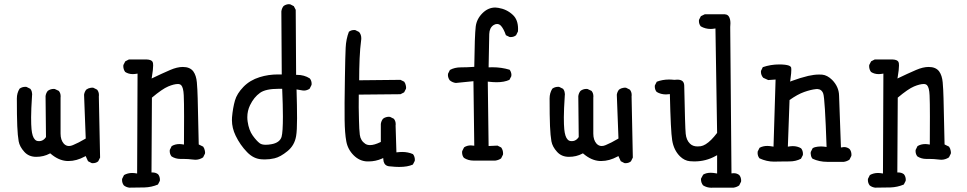

<svg xmlns="http://www.w3.org/2000/svg" viewBox="-20 -758 4540 901"><path d="M415 7.8Q430.7 7.8 440.9 -1L449.7 -18.6L443.8 -305.7L444.3 -311.5Q444.3 -327.1 435.5 -337.4L418 -346.2Q415 -346.7 412.1 -346.7Q409.2 -346.7 404.3 -345.7Q394 -344.2 384.8 -337.4Q376.5 -327.1 374.5 -313.5L382.3 -107.9Q346.7 -86.9 322.3 -77.1Q312.5 -72.8 303.7 -72.8Q289.6 -72.8 279.3 -84Q264.2 -101.1 264.2 -130.9V-299.8L264.6 -305.7Q264.6 -321.3 255.9 -331.5L237.3 -340.3Q234.9 -340.8 232.4 -340.8Q216.3 -340.8 204.1 -331.5Q195.8 -321.3 193.8 -307.1L195.8 -114.7Q192.4 -109.9 189 -106.4Q178.2 -95.7 163.6 -95.7Q155.3 -95.7 150.9 -97.9Q146.5 -100.1 144 -103Q131.3 -115.7 127.9 -151.9Q126 -171.4 126 -207.5Q126 -243.7 130.4 -310.1Q130.9 -313 130.9 -315.9Q130.9 -318.8 129.9 -323.2Q128.9 -333 122.1 -341.3L104.5 -350.1Q102.1 -350.6 99.6 -350.6Q83.5 -350.6 71.8 -341.8Q59.1 -321.3 59.1 -295.9Q59.1 -211.9 61 -166.3Q63 -120.6 67.6 -95Q72.3 -69.3 94.2 -45.4Q115.2 -22 149.9 -22Q184.6 -22 212.9 -37.1L215.3 -38.6L217.8 -36.6Q255.4 -4.4 295.4 -2.4Q298.8 -2.4 301.8 -2.4Q338.9 -2.4 377.9 -23.4L381.8 -25.9L393.1 -1.5L410.2 7.3Q412.6 7.8 415 7.8Z M826.7 -12.2H840.8Q862.3 -12.2 885.3 -9.3Q890.6 -8.3 897 -8.3Q916 -8.3 933.1 -19.5L941.9 -37.1Q942.4 -40 942.4 -43Q942.4 -45.9 941.4 -50.3Q939.9 -60.5 933.6 -69.8L912.6 -80.1L907.7 -296.4Q906.7 -338.4 903.8 -371.6Q900.9 -403.8 887.2 -422.9Q871.6 -443.8 837.9 -443.8Q811.5 -443.8 778.8 -429.7Q740.2 -413.1 691.4 -389.6L692.9 -397.9Q698.7 -432.1 698.7 -450.7Q698.7 -462.9 696.3 -467.3Q690.9 -478 668 -479H585L567.9 -470.2L559.1 -453.1Q558.6 -450.7 558.6 -448.2Q558.6 -432.1 567.4 -420.4Q583 -410.2 603.5 -410.2Q611.8 -410.2 625.5 -412.6L623.5 56.2Q609.4 53.7 600.6 53.7Q579.1 53.7 562 63.5L553.2 81.1Q552.7 83.5 552.7 85.9Q552.7 101.6 561.5 112.3Q572.3 120.6 586.4 122.6Q623 122.6 658.2 121.6Q691.4 120.6 721.2 107.9L730 90.8Q730.5 88.4 730.5 85.9Q730.5 70.3 721.7 59.6Q710.9 51.3 695.3 51.3H690.9L692.9 -299.8Q741.7 -340.8 769.3 -352.3Q796.9 -363.8 814.9 -363.8Q824.2 -363.8 830.1 -358.4Q840.8 -347.2 842.3 -310.5Q843.8 -278.8 843.8 -211.4Q843.8 -144 843.3 -79.6Q829.6 -82 822.3 -82Q801.3 -82 785.6 -72.3L776.9 -54.7Q776.4 -52.2 776.4 -49.8Q776.4 -34.2 785.2 -23.9Q803.7 -12.2 826.7 -12.2Z M1222.7 -9.8Q1246.1 -9.8 1268.1 -15.1Q1295.9 -21.5 1329.1 -48.8Q1362.3 -75.7 1369.6 -119.6Q1374 -145 1374 -202.6Q1374 -260.3 1371.6 -338.4L1399.9 -333.5Q1402.8 -333 1407.5 -333Q1412.1 -333 1419.2 -335Q1426.3 -336.9 1433.1 -341.8L1441.9 -359.4Q1442.4 -361.8 1442.4 -364.3Q1442.4 -379.9 1433.6 -390.1Q1407.7 -406.7 1374 -406.7H1369.6L1367.7 -711.9L1358.9 -729L1341.8 -737.8Q1338.9 -738.3 1334.5 -738.3Q1330.1 -738.3 1323.5 -736.3Q1316.9 -734.4 1310.5 -729.5Q1302.2 -718.8 1300.3 -704.6L1302.2 -408.7Q1291.5 -408.7 1285.2 -408.7Q1239.3 -408.7 1198.7 -396Q1152.8 -381.8 1122.3 -350.3Q1091.8 -318.8 1082.5 -286.1Q1072.8 -252 1068.8 -207.5Q1068.4 -200.7 1068.4 -194.3Q1068.4 -157.2 1085.9 -121.1Q1106.9 -77.6 1139.2 -44.4Q1169.9 -12.2 1209 -10.3H1209.5Q1216.3 -9.8 1222.7 -9.8ZM1227.1 -78.6Q1208 -78.6 1198.7 -85.9Q1184.1 -96.7 1166 -121.8Q1147.9 -147 1142.1 -187.5Q1140.6 -197.8 1140.6 -208Q1140.6 -237.8 1153.3 -264.2Q1171.4 -301.8 1200.2 -322.3Q1226.6 -341.3 1287.6 -341.3Q1293.5 -341.3 1304.2 -341.3Q1307.6 -262.2 1307.6 -211.4Q1307.6 -138.2 1301.3 -115.7Q1292.5 -87.9 1252.9 -81.1Q1238.8 -78.6 1227.1 -78.6Z M1813 22.9Q1834.5 25.4 1853 25.4Q1893.1 25.4 1917.5 14.2L1926.3 -2.9Q1926.8 -5.4 1926.8 -7.8Q1926.8 -23.4 1918 -34.7Q1895 -44.9 1867.2 -44.9Q1856.9 -44.9 1840.3 -43L1836.4 -168.9L1836.9 -174.8Q1836.9 -190.4 1828.1 -200.7L1810.5 -209.5Q1807.6 -210 1803.2 -210Q1798.8 -210 1791.5 -208Q1784.2 -206.1 1777.3 -200.7Q1769 -190.4 1767.1 -176.3V-91.8L1764.6 -90.8Q1736.3 -77.1 1716.8 -77.1Q1703.6 -77.1 1694.3 -83Q1671.9 -98.1 1668.5 -125.5Q1665.5 -150.9 1664.6 -192.4Q1662.6 -253.9 1663.6 -314L1859.4 -315.9L1876.5 -324.7L1885.3 -341.8Q1885.7 -344.7 1885.7 -347.7Q1885.7 -350.6 1884.8 -355Q1883.3 -365.2 1877 -374.5L1859.4 -383.3L1665.5 -381.3V-385.7Q1665.5 -434.6 1667.5 -482.2Q1669.4 -529.8 1675.3 -574.7Q1675.3 -577.1 1675.3 -579.6Q1675.3 -595.7 1665 -607.9L1647.5 -616.7Q1645 -617.2 1642.6 -617.2Q1627.4 -617.2 1617.2 -608.9Q1604 -574.7 1602.1 -533.9Q1600.1 -493.2 1598.6 -395.5Q1596.2 -258.8 1597.2 -195.3Q1598.1 -132.3 1605 -95.2Q1611.8 -57.1 1639.6 -29.3Q1666.5 -2.4 1701.7 -0.5Q1706.1 -0.5 1710 -0.5Q1742.2 -0.5 1772.5 -13.7L1778.3 -16.6L1778.8 -9.8Q1780.3 14.2 1797.9 20.5Q1804.2 22.9 1812.5 22.9Z M2340.8 -37.6Q2340.8 -53.7 2332 -65.9L2314.5 -74.7L2272.9 -72.8L2269 -375Q2293.5 -372.1 2310.1 -372.1Q2346.2 -372.1 2370.6 -383.3L2379.4 -400.4Q2379.9 -403.3 2379.9 -407.7Q2379.9 -412.1 2377.9 -418.5Q2376 -424.8 2371.6 -430.7Q2333.5 -442.4 2290 -442.4Q2283.7 -442.4 2272.9 -441.9Q2274.9 -572.3 2275.9 -598.6Q2276.9 -627.4 2295.9 -640.1Q2304.2 -645.5 2312.5 -645.5Q2323.2 -645.5 2331.5 -636.2Q2344.2 -621.6 2354 -592.8L2371.1 -584.5Q2373.5 -584 2376 -584Q2391.6 -584 2401.9 -592.8L2410.6 -610.4Q2411.1 -616.2 2411.1 -622.1Q2411.1 -665.5 2386.7 -688Q2358.4 -714.8 2318.4 -721.2Q2310.5 -722.7 2304.2 -722.7Q2270.5 -722.7 2243.7 -695.8Q2216.8 -668.9 2212.4 -633.3Q2207.5 -593.3 2205.6 -444.3Q2171.9 -441.9 2142.6 -441.9Q2113.3 -441.9 2091.3 -429.7L2082.5 -412.1Q2082 -409.2 2082 -404.8Q2082 -400.4 2084 -393.8Q2085.9 -387.2 2090.8 -380.9Q2103.5 -370.6 2119.1 -368.7L2201.7 -377L2205.6 -74.2Q2194.8 -75.7 2189.5 -75.7Q2171.4 -75.7 2157.7 -66.4L2148.9 -48.8Q2148.4 -45.9 2148.4 -43.5Q2148.4 -27.3 2157.2 -17.1Q2176.8 -4.4 2202.1 -4.4Q2205.6 -4.4 2208.5 -4.4H2209H2304.2Q2319.3 -6.3 2331.5 -14.6L2340.3 -32.2Q2340.8 -35.2 2340.8 -37.6Z M2915 7.8Q2930.7 7.8 2940.9 -1L2949.7 -18.6L2943.8 -305.7L2944.3 -311.5Q2944.3 -327.1 2935.5 -337.4L2918 -346.2Q2915 -346.7 2912.1 -346.7Q2909.2 -346.7 2904.3 -345.7Q2894 -344.2 2884.8 -337.4Q2876.5 -327.1 2874.5 -313.5L2882.3 -107.9Q2846.7 -86.9 2822.3 -77.1Q2812.5 -72.8 2803.7 -72.8Q2789.6 -72.8 2779.3 -84Q2764.2 -101.1 2764.2 -130.9V-299.8L2764.6 -305.7Q2764.6 -321.3 2755.9 -331.5L2737.3 -340.3Q2734.9 -340.8 2732.4 -340.8Q2716.3 -340.8 2704.1 -331.5Q2695.8 -321.3 2693.8 -307.1L2695.8 -114.7Q2692.4 -109.9 2689 -106.4Q2678.2 -95.7 2663.6 -95.7Q2655.3 -95.7 2650.9 -97.9Q2646.5 -100.1 2644 -103Q2631.3 -115.7 2627.9 -151.9Q2626 -171.4 2626 -207.5Q2626 -243.7 2630.4 -310.1Q2630.9 -313 2630.9 -315.9Q2630.9 -318.8 2629.9 -323.2Q2628.9 -333 2622.1 -341.3L2604.5 -350.1Q2602.1 -350.6 2599.6 -350.6Q2583.5 -350.6 2571.8 -341.8Q2559.1 -321.3 2559.1 -295.9Q2559.1 -211.9 2561 -166.3Q2563 -120.6 2567.6 -95Q2572.3 -69.3 2594.2 -45.4Q2615.2 -22 2649.9 -22Q2684.6 -22 2712.9 -37.1L2715.3 -38.6L2717.8 -36.6Q2755.4 -4.4 2795.4 -2.4Q2798.8 -2.4 2801.8 -2.4Q2838.9 -2.4 2877.9 -23.4L2881.8 -25.9L2893.1 -1.5L2910.2 7.3Q2912.6 7.8 2915 7.8Z M3458 89.8Q3458 74.2 3449.2 63.5Q3438.5 54.7 3422.9 54.7Q3420.4 54.7 3412.6 55.7L3406.7 -630.9Q3406.7 -630.9 3406.7 -631.3Q3407.7 -640.1 3407.7 -648.7Q3407.7 -657.2 3406.2 -665Q3402.3 -684.1 3390.6 -689Q3386.7 -690.4 3381.8 -690.9H3287.1L3269 -682.1L3260.3 -665Q3259.8 -662.6 3259.8 -660.2Q3259.8 -644.5 3268.6 -634.3Q3290 -622.1 3314.9 -622.1Q3323.2 -622.1 3337.4 -624.5L3345.2 -134.3Q3330.6 -115.2 3317.9 -102.5Q3290.5 -75.2 3268.1 -71.8Q3260.3 -70.8 3253.4 -70.8Q3231 -70.8 3217.8 -84Q3200.7 -100.6 3197.8 -130.4Q3194.8 -158.7 3190.9 -356.4Q3190.4 -369.6 3183.6 -376.5Q3175.3 -384.3 3158.2 -384.3Q3152.3 -384.3 3144.5 -383.3Q3131.3 -384.8 3119.6 -384.8Q3088.9 -384.8 3062 -374.5L3053.2 -357.4Q3052.7 -355 3052.7 -352.5Q3052.7 -336.9 3061.5 -326.7Q3080.6 -314.9 3105.5 -314.9Q3111.8 -314.9 3123.5 -316.4Q3127.4 -142.1 3134.3 -100.1Q3141.6 -53.7 3170.9 -24.4Q3191.9 -3.9 3217.3 -1.5Q3227.5 -0.5 3237.8 -0.5Q3293 -0.5 3338.9 -26.4L3345.2 -29.8V56.2Q3326.7 52.7 3315.4 52.7Q3293.9 52.7 3279.8 61.5L3270 79.6Q3269.5 81.5 3269.5 83.5Q3269.5 99.6 3279.3 111.8Q3296.9 123 3318.4 123Q3321.8 123 3325.2 122.6H3422.4Q3436.5 120.6 3448.7 112.3L3457.5 94.7Q3458 92.3 3458 89.8Z M3975.6 -31.7Q3975.6 -47.9 3966.8 -58.6Q3955.6 -67.9 3940.4 -67.9Q3936 -67.9 3926.3 -65.9Q3918.5 -272.5 3917.5 -309.6Q3916.5 -351.1 3884.8 -383.3Q3862.3 -405.3 3838.4 -407.7Q3831.5 -408.2 3823.7 -408.2Q3800.8 -408.2 3772.9 -401.9Q3735.8 -393.1 3694.8 -377.9L3688 -375Q3691.9 -402.8 3692.6 -413.6Q3693.4 -424.3 3693.4 -430.2Q3693.4 -436 3692.9 -439.5Q3692.4 -442.9 3689.9 -445.3Q3687.5 -447.8 3682.1 -450.2Q3667 -455.6 3636.7 -455.6Q3596.7 -455.6 3559.6 -442.9L3551.3 -425.8Q3550.8 -423.3 3550.8 -421.4Q3550.8 -405.3 3561.5 -393.1L3585 -382.3L3619.6 -384.8L3609.9 -69.8Q3591.8 -73.2 3581.1 -73.2Q3560.1 -73.2 3544.4 -64.5L3535.6 -46.9Q3535.2 -43.9 3535.2 -39.3Q3535.2 -34.7 3537.1 -27.8Q3539.1 -21 3543.9 -15.1Q3577.6 0.5 3612.3 0.5Q3614.3 0.5 3634.3 0Q3654.3 -0.5 3684.6 -0.5Q3714.8 -0.5 3738.8 -13.2L3747.6 -30.3Q3748 -33.2 3748 -35.6Q3748 -51.3 3739.3 -62Q3722.2 -72.3 3700.2 -72.3Q3691.4 -72.3 3677.2 -69.8L3685.1 -288.6Q3722.7 -315.4 3753.9 -326.4Q3785.2 -337.4 3808.6 -339.8Q3811 -340.3 3814.9 -340.3Q3818.8 -340.3 3824.7 -338.6Q3830.6 -336.9 3835.4 -332Q3840.8 -326.7 3843.3 -318.4Q3851.1 -296.9 3858.9 -68.4Q3841.3 -70.8 3832.8 -70.8Q3824.2 -70.8 3817.4 -69.8Q3803.2 -68.4 3793.5 -62.5L3784.7 -44.9Q3784.2 -42 3784.2 -38.8Q3784.2 -35.6 3785.2 -31.2Q3786.1 -21 3793 -13.2Q3824.7 1.5 3862.3 1.5H3939.9Q3954.1 -0.5 3966.3 -8.8L3975.1 -26.4Q3975.6 -29.3 3975.6 -31.7Z M4326.7 -12.2H4340.8Q4362.3 -12.2 4385.3 -9.3Q4390.6 -8.3 4397 -8.3Q4416 -8.3 4433.1 -19.5L4441.9 -37.1Q4442.4 -40 4442.4 -43Q4442.4 -45.9 4441.4 -50.3Q4439.9 -60.5 4433.6 -69.8L4412.6 -80.1L4407.7 -296.4Q4406.7 -338.4 4403.8 -371.6Q4400.9 -403.8 4387.2 -422.9Q4371.6 -443.8 4337.9 -443.8Q4311.5 -443.8 4278.8 -429.7Q4240.2 -413.1 4191.4 -389.6L4192.9 -397.9Q4198.7 -432.1 4198.7 -450.7Q4198.7 -462.9 4196.3 -467.3Q4190.9 -478 4168 -479H4085L4067.9 -470.2L4059.1 -453.1Q4058.6 -450.7 4058.6 -448.2Q4058.6 -432.1 4067.4 -420.4Q4083 -410.2 4103.5 -410.2Q4111.8 -410.2 4125.5 -412.6L4123.5 56.2Q4109.4 53.7 4100.6 53.7Q4079.1 53.7 4062 63.5L4053.2 81.1Q4052.7 83.5 4052.7 85.9Q4052.7 101.6 4061.5 112.3Q4072.3 120.6 4086.4 122.6Q4123 122.6 4158.2 121.6Q4191.4 120.6 4221.2 107.9L4230 90.8Q4230.5 88.4 4230.5 85.9Q4230.5 70.3 4221.7 59.6Q4210.9 51.3 4195.3 51.3H4190.9L4192.9 -299.8Q4241.7 -340.8 4269.3 -352.3Q4296.9 -363.8 4314.9 -363.8Q4324.2 -363.8 4330.1 -358.4Q4340.8 -347.2 4342.3 -310.5Q4343.8 -278.8 4343.8 -211.4Q4343.8 -144 4343.3 -79.6Q4329.6 -82 4322.3 -82Q4301.3 -82 4285.6 -72.3L4276.9 -54.7Q4276.4 -52.2 4276.4 -49.8Q4276.4 -34.2 4285.2 -23.9Q4303.7 -12.2 4326.7 -12.2Z"/></svg>

Font: Bakudai
Style: Light
Weight: 300
Version: Version 1.48